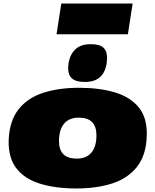

<svg xmlns="http://www.w3.org/2000/svg" viewBox="-20 -1058 880 1087"><path d="M413 9Q296 9 208.5 -17.5Q121 -44 74 -103.5Q27 -163 29 -262Q33 -373 84.5 -438.5Q136 -504 224.5 -532.5Q313 -561 427 -561Q545 -561 632 -534.5Q719 -508 766.5 -449Q814 -390 811 -290Q808 -180 756 -114Q704 -48 615.5 -19.5Q527 9 413 9ZM414 -160Q469 -160 497.5 -194Q526 -228 526 -292Q526 -392 426 -392Q371 -392 342.5 -357.5Q314 -323 314 -259Q314 -160 414 -160ZM460 -594Q410 -594 388 -613.5Q366 -633 366 -670Q366 -730 397.5 -769Q429 -808 493 -808Q543 -808 564.5 -789Q586 -770 586 -732Q586 -668 555.5 -631Q525 -594 460 -594ZM300 -864 327 -1038H731L704 -864Z"/></svg>

Font: Georama ExtraExtended Black
Style: Italic
Weight: 900
Width: 8
Italic angle: -9°
Designer: Jean-Baptiste Levee
Foundry: Production Type
Version: Version 1.000